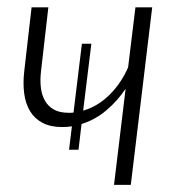

<svg xmlns="http://www.w3.org/2000/svg" viewBox="-20 -518 500 538"><path d="M68.5 -497.5H115.5L95 -319Q92 -294 94.5 -272.8Q97 -251.5 106 -235.8Q115 -220 131 -211Q147 -202 171.5 -202Q175.5 -202 178.8 -202Q182 -202 186 -202.5L209.5 -395.5H236L213 -208Q234 -214 252.8 -225.5Q271.5 -237 287.5 -253Q303.5 -269 316.5 -288.2Q329.5 -307.5 339 -329.5L359.5 -497.5H406.5L346.5 0H299.5L332 -269.5Q309.5 -235.5 278.2 -209Q247 -182.5 208.5 -170.5L200 -98.5H173.5L181.5 -164Q174.5 -163 167.8 -162.5Q161 -162 154 -162Q121.5 -162 99.2 -173.8Q77 -185.5 64.2 -206.5Q51.5 -227.5 47.8 -256.2Q44 -285 48 -319Z"/></svg>

Font: Lato Light
Style: Italic
Weight: 300
Italic angle: -7°
Designer: Lukasz Dziedzic
Foundry: tyPoland Lukasz Dziedzic
Version: Version 2.007; 2014-02-27